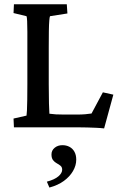

<svg xmlns="http://www.w3.org/2000/svg" viewBox="-20 -593 550 894"><path d="M464.8 4.9Q448.2 2.9 427.2 2Q406.2 1 386.7 0.5Q367.2 0 352.5 0H44.9L43 -41L103.5 -54.7Q104.5 -59.6 105.5 -78.6Q106.4 -97.7 106.9 -128.9Q107.4 -160.2 107.4 -201.2V-371.1Q107.4 -414.1 107.4 -444.8Q107.4 -475.6 106.4 -494.6Q105.5 -513.7 103.5 -517.6L43 -532.2L44.9 -573.2H291L293.9 -530.3L212.9 -517.6Q210.9 -514.6 209.5 -497.1Q208 -479.5 207.5 -448.2Q207 -417 207 -371.1V-201.2Q207 -148.4 208 -111.8Q209 -75.2 210 -63.5Q224.6 -61.5 240.2 -60.5Q255.9 -59.6 277.3 -59.6H337.9Q360.4 -59.6 376.5 -61Q392.6 -62.5 406.2 -64.5L459 -163.1L507.8 -152.3ZM210 280.3 198.2 252.9Q234.4 243.2 252 228Q269.5 212.9 269.5 197.3Q269.5 185.5 262.2 179.2Q254.9 172.9 244.6 167.5Q234.4 162.1 227.1 152.8Q219.7 143.6 219.7 126Q219.7 107.4 234.4 95.2Q249 83 270.5 83Q289.1 83 303.7 90.8Q318.4 98.6 326.7 113.8Q335 128.9 335 150.4Q335 177.7 319.8 203.6Q304.7 229.5 277.3 249.5Q250 269.5 210 280.3Z"/></svg>

Font: Crimson Pro Medium
Style: Regular
Weight: 500
Designer: Jacques Le Bailly
Foundry: Baron von Fonthausen
Version: Version 1.003